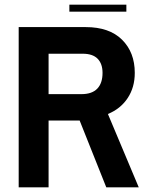

<svg xmlns="http://www.w3.org/2000/svg" viewBox="-20 -802 632 822"><path d="M277 -752V-782H521V-752ZM60 0V-686H347Q448 -686 502.5 -632Q557 -578 557 -490Q557 -428 526.5 -382Q496 -336 442 -314L574 0H435L321 -286H188V0ZM329 -399Q374 -399 396.5 -422.5Q419 -446 419 -490Q419 -529 398 -550.5Q377 -572 334 -572H188V-399Z"/></svg>

Font: AXENEO7
Style: Regular
Weight: 400
Designer: Hector Gatti, Simon Guibord
Foundry: Omnibus-Type, Jean-Christophe Thérien
Version: Version 1.000